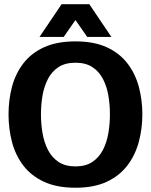

<svg xmlns="http://www.w3.org/2000/svg" viewBox="-20 -870 707 900"><path d="M333.7 10Q246.7 10 186.5 -17.8Q126.3 -45.7 89.5 -93.8Q52.7 -142 36.3 -204Q20 -266 20 -334Q20 -402 36.3 -463.5Q52.7 -525 89.5 -573Q126.3 -621 186.5 -648.5Q246.7 -676 333.7 -676Q420.7 -676 480.5 -648.5Q540.3 -621 577.2 -573Q614 -525 630.7 -463.5Q647.3 -402 647.3 -334Q647.3 -267 630.7 -205Q614 -143 577.2 -94.5Q540.3 -46 480.5 -18Q420.7 10 333.7 10ZM333.7 -90Q381.7 -90 413 -111Q444.3 -132 462.5 -167.3Q480.7 -202.7 488 -246.2Q495.3 -289.7 495.3 -334Q495.3 -379 488 -422Q480.7 -465 462.5 -500Q444.3 -535 413 -555.5Q381.7 -576 333.7 -576Q285.7 -576 254.3 -555.5Q223 -535 204.8 -500Q186.7 -465 179.3 -422Q172 -379 172 -334Q172 -289.7 179.3 -246.2Q186.7 -202.7 204.8 -167.3Q223 -132 254.3 -111Q285.7 -90 333.7 -90ZM282 -850.3H398.7L502 -697H388.7ZM385.3 -850.3 278.7 -697H165.3L268.7 -850.3Z"/></svg>

Font: Epunda Slab Light
Style: Regular
Weight: 300
Designer: Simon Atzbach
Foundry: typofactur
Version: Version 1.102